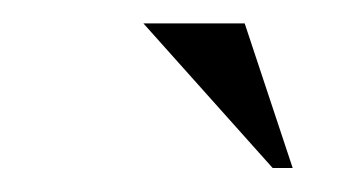

<svg xmlns="http://www.w3.org/2000/svg" viewBox="-20 -539 299 164"><path d="M230 -395.5H212.9L102.5 -519H189Z"/></svg>

Font: SakalBharati
Style: Regular
Weight: 400
Designer: CDAC GIST
Foundry: CDAC
Version: 13.02